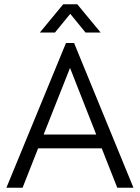

<svg xmlns="http://www.w3.org/2000/svg" viewBox="-20 -882 657 902"><path d="M10 0 290 -680H328L607 0H531L458 -185H159L86 0ZM185 -250H432L309 -563ZM167 -729 277 -862H343L453 -729H382L301 -828H319L238 -729Z"/></svg>

Font: Teachers
Style: Regular
Weight: 400
Designer: Alfredo Marco Pradil, Chank Diesel
Version: Version 1.001